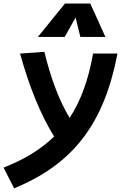

<svg xmlns="http://www.w3.org/2000/svg" viewBox="-77 -815 683 1066"><path d="M1.5 230.5C329.1 96.2 500.5 -127.4 575.2 -517.6H439.9C414.1 -374 373 -256.8 309.6 -160.6C253.4 -252.9 206.5 -374.5 169.4 -527.3L34.2 -517.6C87.4 -327.6 149.9 -175.3 223.6 -57.1C151.4 13.2 59.6 69.8 -57.1 115.7ZM424.3 -795.4H283.7L133.3 -609.9H282.2L342.8 -717.8L369.1 -609.9H508.3Z"/></svg>

Font: Cascadia Code NF
Style: Bold Italic
Weight: 700
Italic angle: -10°
Monospace: yes
Designer: Aaron Bell
Foundry: Saja Typeworks
Version: Version 2404.023